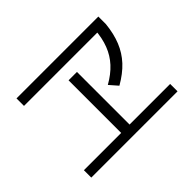

<svg xmlns="http://www.w3.org/2000/svg" viewBox="-132 -955 1202 1202"><g transform="rotate(-45 469.0 -354.0)"><path d="M86.9 -79.1H417V-544.9H491.2V-79.1H850.6V-13.7H86.9ZM106.4 -695.3H831.1V-628.9H106.4ZM757.8 -653.3 831.1 -628.9Q823.2 -550.8 798.8 -490.2Q774.4 -429.7 730.5 -382.3Q686.5 -335 618.2 -295.9L570.3 -350.6Q630.9 -384.8 670.4 -427.7Q710 -470.7 731.4 -526.4Q752.9 -582 757.8 -653.3Z"/></g></svg>

Font: WEMIX Pretendard Variable
Style: Regular
Weight: 400
Designer: Base glyphs from Inter by Rasmus Andersson; Hangeul glyphs from Noto Sans CJK(Source Han Sans) by Jang Soo-young and Kan
Foundry: Kil Hyung-jin
Version: Version 1.000;Glyphs 3.2 (3208)